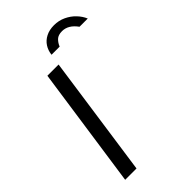

<svg xmlns="http://www.w3.org/2000/svg" viewBox="-269 -1004 1096 1096"><g transform="rotate(-45 279.0 -456.0)"><path d="M164.5 -734H255L150 0H58.5ZM558.5 -802H492Q454 -855 403.5 -855Q372.5 -855 356.5 -839.8Q340.5 -824.5 331.5 -802H266Q269.5 -833.5 285.5 -858.2Q301.5 -883 329.5 -897.2Q357.5 -911.5 395 -911.5Q433 -911.5 465.8 -896.2Q498.5 -881 522.2 -856.2Q546 -831.5 558.5 -802Z"/></g></svg>

Font: 1883 Sans
Style: Italic
Weight: 400
Italic angle: -8°
Designer: 1883 Sans project is a fork of Public Sans.
Version: Version 1.009